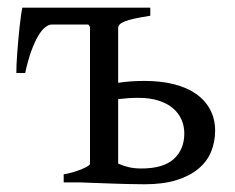

<svg xmlns="http://www.w3.org/2000/svg" viewBox="-20 -474 612 499"><path d="M340.3 -219.7Q325.2 -219.7 312 -218.8Q298.8 -217.8 287.1 -216.3V-48.8Q299.8 -43 314.2 -39.6Q328.6 -36.1 347.2 -36.1Q404.8 -36.1 431.9 -61Q459 -85.9 459 -127Q459 -147 451.4 -163.8Q443.8 -180.7 429 -193.1Q414.1 -205.6 391.8 -212.6Q369.6 -219.7 340.3 -219.7ZM539.1 -134.3Q539.1 -105 528.6 -79.6Q518.1 -54.2 495.6 -35.4Q473.1 -16.6 438.7 -5.9Q404.3 4.9 356 4.9Q347.2 4.9 335 4.6Q322.8 4.4 309.1 4.2Q295.4 3.9 281 3.4Q266.6 2.9 252.9 2.4Q220.7 1.5 185.1 0H145.5V-21Q160.2 -23.4 172.6 -27.3Q185.1 -31.2 194.3 -35.2Q203.6 -39.1 208.7 -42.5Q213.9 -45.9 213.9 -48.3V-401.4Q213.9 -405.8 209.5 -410.2H114.3Q106.4 -410.2 97.4 -403.1Q88.4 -396 79.3 -380.9Q70.3 -365.7 61.5 -341.8Q52.7 -317.9 45.4 -284.2H22.5Q22.5 -291 22.9 -304.7Q23.4 -318.4 24.7 -335.2Q25.9 -352.1 27.6 -370.4Q29.3 -388.7 31 -405Q32.7 -421.4 34.7 -434.6Q36.6 -447.8 38.1 -454.1H370.6V-433.1Q346.2 -429.2 330.3 -425.8Q314.5 -422.4 304.7 -418.5Q294.9 -414.6 291 -410.4Q287.1 -406.2 287.1 -401.4V-258.8Q302.7 -261.2 320.3 -262.5Q337.9 -263.7 356 -263.7Q397.9 -263.7 431.9 -255.1Q465.8 -246.6 489.5 -230Q513.2 -213.4 526.1 -189.2Q539.1 -165 539.1 -134.3Z"/></svg>

Font: Gentium Plus Cyr
Style: Regular
Weight: 400
Designer: J. Victor Gaultney, Annie Olsen, Iska Routamaa, Becca Hirsbrunner
Foundry: SIL International
Version: Version 5.000